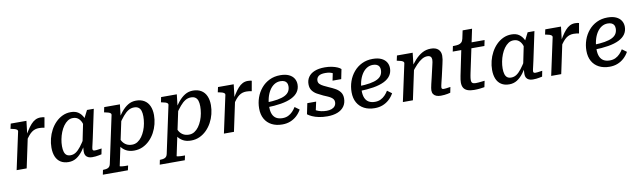

<svg xmlns="http://www.w3.org/2000/svg" viewBox="-48 -1336 7332 2203"><g transform="rotate(-10 3618.5 -234.0)"><path d="M48 0H165L244 -372L238 -376L257 -538H74L61 -479L72 -477Q95 -473 111 -467.5Q127 -462 135.5 -454.5Q144 -447 142 -436ZM468 -542Q464 -544 451.5 -546Q439 -548 422 -548Q389 -548 361.5 -534Q334 -520 309 -492Q284 -464 258.5 -423.5Q233 -383 204 -329L219 -308Q241 -343 260.5 -366.5Q280 -390 299 -404Q318 -418 339 -424.5Q360 -431 384 -431Q403 -431 418 -429Q433 -427 447 -424Z M945 -364 906 -334Q898 -378 883.5 -410Q869 -442 845.5 -459.5Q822 -477 786 -477Q753 -477 726 -459Q699 -441 677 -410.5Q655 -380 639.5 -341Q624 -302 616 -260.5Q608 -219 608 -180Q608 -142 616 -115Q624 -88 641.5 -74.5Q659 -61 688 -61Q722 -61 750.5 -80Q779 -99 808 -136.5Q837 -174 871 -229L890 -198Q856 -134 820.5 -86.5Q785 -39 744.5 -13.5Q704 12 653 12Q598 12 560.5 -12Q523 -36 504.5 -80Q486 -124 486 -185Q486 -237 499 -289Q512 -341 537 -387.5Q562 -434 597.5 -470Q633 -506 677.5 -527Q722 -548 774 -548Q828 -548 862.5 -524Q897 -500 917 -458.5Q937 -417 945 -364ZM1042 -540 972 -210Q964 -173 958 -148Q952 -123 949 -109Q946 -95 946 -88Q946 -77 952 -72Q958 -67 970 -67Q993 -67 1014.5 -71Q1036 -75 1051 -76L1038 -10Q1023 -7 1005.5 -3.5Q988 0 969 2Q950 4 928 4Q902 4 882.5 -5Q863 -14 853 -31Q843 -48 843 -74Q843 -84 844.5 -105.5Q846 -127 849 -157L841 -148L895 -412L902 -420L963 -540Z M1013 223 1024 169H1026Q1061 169 1083.5 158.5Q1106 148 1113 116L1231 -436Q1233 -447 1225 -454.5Q1217 -462 1200.5 -467.5Q1184 -473 1161 -477L1151 -479L1163 -538H1346L1328 -381L1337 -388L1221 159Q1220 162 1227 163.5Q1234 165 1245.5 166.5Q1257 168 1270 168.5Q1283 169 1294 169H1317L1305 223ZM1224 -147 1265 -182Q1275 -144 1293.5 -116Q1312 -88 1339.5 -73Q1367 -58 1405 -58Q1440 -58 1468.5 -76Q1497 -94 1519 -124.5Q1541 -155 1556.5 -193.5Q1572 -232 1579.5 -274Q1587 -316 1587 -355Q1587 -394 1578.5 -420.5Q1570 -447 1550.5 -461Q1531 -475 1499 -475Q1463 -475 1432.5 -456.5Q1402 -438 1371 -401.5Q1340 -365 1303 -310L1286 -340Q1323 -403 1360.5 -449.5Q1398 -496 1440.5 -522Q1483 -548 1535 -548Q1591 -548 1630.5 -524Q1670 -500 1690 -455Q1710 -410 1710 -349Q1710 -297 1697 -245Q1684 -193 1659 -147Q1634 -101 1598 -65Q1562 -29 1516.5 -8Q1471 13 1416 13Q1362 13 1323.5 -8Q1285 -29 1261 -65.5Q1237 -102 1224 -147Z M1676 223 1687 169H1689Q1724 169 1746.5 158.5Q1769 148 1776 116L1894 -436Q1896 -447 1888 -454.5Q1880 -462 1863.5 -467.5Q1847 -473 1824 -477L1814 -479L1826 -538H2009L1991 -381L2000 -388L1884 159Q1883 162 1890 163.5Q1897 165 1908.5 166.5Q1920 168 1933 168.5Q1946 169 1957 169H1980L1968 223ZM1887 -147 1928 -182Q1938 -144 1956.5 -116Q1975 -88 2002.5 -73Q2030 -58 2068 -58Q2103 -58 2131.5 -76Q2160 -94 2182 -124.5Q2204 -155 2219.5 -193.5Q2235 -232 2242.5 -274Q2250 -316 2250 -355Q2250 -394 2241.5 -420.5Q2233 -447 2213.5 -461Q2194 -475 2162 -475Q2126 -475 2095.5 -456.5Q2065 -438 2034 -401.5Q2003 -365 1966 -310L1949 -340Q1986 -403 2023.5 -449.5Q2061 -496 2103.5 -522Q2146 -548 2198 -548Q2254 -548 2293.5 -524Q2333 -500 2353 -455Q2373 -410 2373 -349Q2373 -297 2360 -245Q2347 -193 2322 -147Q2297 -101 2261 -65Q2225 -29 2179.5 -8Q2134 13 2079 13Q2025 13 1986.5 -8Q1948 -29 1924 -65.5Q1900 -102 1887 -147Z M2463 0H2580L2659 -372L2653 -376L2672 -538H2489L2476 -479L2487 -477Q2510 -473 2526 -467.5Q2542 -462 2550.5 -454.5Q2559 -447 2557 -436ZM2883 -542Q2879 -544 2866.5 -546Q2854 -548 2837 -548Q2804 -548 2776.5 -534Q2749 -520 2724 -492Q2699 -464 2673.5 -423.5Q2648 -383 2619 -329L2634 -308Q2656 -343 2675.5 -366.5Q2695 -390 2714 -404Q2733 -418 2754 -424.5Q2775 -431 2799 -431Q2818 -431 2833 -429Q2848 -427 2862 -424Z M3143 13Q3072 13 3020 -14Q2968 -41 2939.5 -91.5Q2911 -142 2911 -213Q2911 -279 2932 -339Q2953 -399 2993 -446.5Q3033 -494 3089 -521Q3145 -548 3214 -548Q3274 -548 3313.5 -530Q3353 -512 3373 -480.5Q3393 -449 3393 -409Q3393 -361 3368 -324Q3343 -287 3292.5 -262Q3242 -237 3167.5 -224.5Q3093 -212 2994 -210L3000 -266Q3080 -268 3135 -277.5Q3190 -287 3223.5 -304.5Q3257 -322 3272 -348Q3287 -374 3287 -408Q3287 -431 3278 -447Q3269 -463 3250.5 -471.5Q3232 -480 3205 -480Q3165 -480 3132.5 -459Q3100 -438 3076.5 -400.5Q3053 -363 3040.5 -314Q3028 -265 3028 -209Q3028 -157 3043 -123.5Q3058 -90 3087 -74Q3116 -58 3158 -58Q3195 -58 3224 -72Q3253 -86 3275.5 -109.5Q3298 -133 3314 -160L3367 -121Q3344 -80 3311 -50Q3278 -20 3236 -3.5Q3194 13 3143 13Z M3668 11Q3614 11 3570 2Q3526 -7 3493 -22Q3460 -37 3440 -53L3466 -178H3569L3539 -41Q3521 -49 3514 -59Q3507 -69 3508.5 -81.5Q3510 -94 3517 -106Q3529 -91 3552 -79Q3575 -67 3605.5 -60Q3636 -53 3671 -53Q3703 -53 3728 -62Q3753 -71 3767.5 -89.5Q3782 -108 3782 -136Q3782 -155 3772 -169Q3762 -183 3744.5 -194Q3727 -205 3705.5 -214Q3684 -223 3661 -233Q3626 -249 3593 -267.5Q3560 -286 3538.5 -315Q3517 -344 3517 -389Q3517 -437 3542 -473Q3567 -509 3615 -528.5Q3663 -548 3734 -548Q3779 -548 3816.5 -540Q3854 -532 3881 -520Q3908 -508 3920 -495L3897 -382H3796L3818 -489Q3829 -489 3838.5 -481Q3848 -473 3852.5 -460.5Q3857 -448 3853 -434Q3842 -449 3824.5 -460Q3807 -471 3783.5 -477Q3760 -483 3729 -483Q3674 -483 3649.5 -463.5Q3625 -444 3625 -411Q3625 -387 3641.5 -371Q3658 -355 3684.5 -342Q3711 -329 3742 -315Q3778 -300 3812.5 -281Q3847 -262 3869 -233Q3891 -204 3891 -159Q3891 -105 3863.5 -66.5Q3836 -28 3786 -8.5Q3736 11 3668 11Z M4220 13Q4149 13 4097 -14Q4045 -41 4016.5 -91.5Q3988 -142 3988 -213Q3988 -279 4009 -339Q4030 -399 4070 -446.5Q4110 -494 4166 -521Q4222 -548 4291 -548Q4351 -548 4390.5 -530Q4430 -512 4450 -480.5Q4470 -449 4470 -409Q4470 -361 4445 -324Q4420 -287 4369.5 -262Q4319 -237 4244.5 -224.5Q4170 -212 4071 -210L4077 -266Q4157 -268 4212 -277.5Q4267 -287 4300.5 -304.5Q4334 -322 4349 -348Q4364 -374 4364 -408Q4364 -431 4355 -447Q4346 -463 4327.5 -471.5Q4309 -480 4282 -480Q4242 -480 4209.5 -459Q4177 -438 4153.5 -400.5Q4130 -363 4117.5 -314Q4105 -265 4105 -209Q4105 -157 4120 -123.5Q4135 -90 4164 -74Q4193 -58 4235 -58Q4272 -58 4301 -72Q4330 -86 4352.5 -109.5Q4375 -133 4391 -160L4444 -121Q4421 -80 4388 -50Q4355 -20 4313 -3.5Q4271 13 4220 13Z M4548 0H4665L4746 -380L4740 -388L4757 -538H4574L4561 -479L4572 -477Q4595 -473 4611 -467.5Q4627 -462 4635.5 -454.5Q4644 -447 4642 -436ZM5039 -210 5071 -351Q5078 -379 5081.5 -402.5Q5085 -426 5085 -446Q5085 -493 5055.5 -520.5Q5026 -548 4969 -548Q4914 -548 4868.5 -523Q4823 -498 4782.5 -453Q4742 -408 4703 -349L4715 -310Q4752 -361 4786 -396.5Q4820 -432 4851.5 -450.5Q4883 -469 4914 -469Q4941 -469 4953 -456Q4965 -443 4965 -421Q4965 -408 4962 -392.5Q4959 -377 4953 -352L4922 -218Q4911 -174 4905 -147Q4899 -120 4896 -103.5Q4893 -87 4893 -74Q4893 -48 4905 -30.5Q4917 -13 4939 -4.5Q4961 4 4990 4Q5012 4 5031.5 2Q5051 0 5069 -3.5Q5087 -7 5102 -11L5115 -76Q5105 -75 5092.5 -73Q5080 -71 5065.5 -69Q5051 -67 5037 -67Q5024 -67 5018 -72Q5012 -77 5012 -88Q5012 -95 5015 -109.5Q5018 -124 5024 -148.5Q5030 -173 5039 -210Z M5378 5Q5333 5 5302.5 -6.5Q5272 -18 5257 -42Q5242 -66 5242 -104Q5242 -120 5244.5 -139.5Q5247 -159 5251.5 -180.5Q5256 -202 5260 -222L5322 -522L5380 -538H5595L5581 -471H5212L5225 -533H5235Q5266 -533 5288.5 -537.5Q5311 -542 5325.5 -556Q5340 -570 5346 -597L5366 -691H5476L5371 -196Q5368 -181 5365 -165.5Q5362 -150 5360.5 -137Q5359 -124 5359 -114Q5359 -88 5371.5 -78.5Q5384 -69 5409 -69Q5423 -69 5443 -70.5Q5463 -72 5482.5 -74.5Q5502 -77 5514 -78L5499 -6Q5477 -2 5446 1.5Q5415 5 5378 5Z M6079 -364 6040 -334Q6032 -378 6017.5 -410Q6003 -442 5979.5 -459.5Q5956 -477 5920 -477Q5887 -477 5860 -459Q5833 -441 5811 -410.5Q5789 -380 5773.5 -341Q5758 -302 5750 -260.5Q5742 -219 5742 -180Q5742 -142 5750 -115Q5758 -88 5775.5 -74.5Q5793 -61 5822 -61Q5856 -61 5884.5 -80Q5913 -99 5942 -136.5Q5971 -174 6005 -229L6024 -198Q5990 -134 5954.5 -86.5Q5919 -39 5878.5 -13.5Q5838 12 5787 12Q5732 12 5694.5 -12Q5657 -36 5638.5 -80Q5620 -124 5620 -185Q5620 -237 5633 -289Q5646 -341 5671 -387.5Q5696 -434 5731.5 -470Q5767 -506 5811.5 -527Q5856 -548 5908 -548Q5962 -548 5996.5 -524Q6031 -500 6051 -458.5Q6071 -417 6079 -364ZM6176 -540 6106 -210Q6098 -173 6092 -148Q6086 -123 6083 -109Q6080 -95 6080 -88Q6080 -77 6086 -72Q6092 -67 6104 -67Q6127 -67 6148.5 -71Q6170 -75 6185 -76L6172 -10Q6157 -7 6139.5 -3.5Q6122 0 6103 2Q6084 4 6062 4Q6036 4 6016.5 -5Q5997 -14 5987 -31Q5977 -48 5977 -74Q5977 -84 5978.5 -105.5Q5980 -127 5983 -157L5975 -148L6029 -412L6036 -420L6097 -540Z M6276 0H6393L6472 -372L6466 -376L6485 -538H6302L6289 -479L6300 -477Q6323 -473 6339 -467.5Q6355 -462 6363.5 -454.5Q6372 -447 6370 -436ZM6696 -542Q6692 -544 6679.5 -546Q6667 -548 6650 -548Q6617 -548 6589.5 -534Q6562 -520 6537 -492Q6512 -464 6486.5 -423.5Q6461 -383 6432 -329L6447 -308Q6469 -343 6488.5 -366.5Q6508 -390 6527 -404Q6546 -418 6567 -424.5Q6588 -431 6612 -431Q6631 -431 6646 -429Q6661 -427 6675 -424Z M6956 13Q6885 13 6833 -14Q6781 -41 6752.5 -91.5Q6724 -142 6724 -213Q6724 -279 6745 -339Q6766 -399 6806 -446.5Q6846 -494 6902 -521Q6958 -548 7027 -548Q7087 -548 7126.5 -530Q7166 -512 7186 -480.5Q7206 -449 7206 -409Q7206 -361 7181 -324Q7156 -287 7105.5 -262Q7055 -237 6980.5 -224.5Q6906 -212 6807 -210L6813 -266Q6893 -268 6948 -277.5Q7003 -287 7036.5 -304.5Q7070 -322 7085 -348Q7100 -374 7100 -408Q7100 -431 7091 -447Q7082 -463 7063.5 -471.5Q7045 -480 7018 -480Q6978 -480 6945.5 -459Q6913 -438 6889.5 -400.5Q6866 -363 6853.5 -314Q6841 -265 6841 -209Q6841 -157 6856 -123.5Q6871 -90 6900 -74Q6929 -58 6971 -58Q7008 -58 7037 -72Q7066 -86 7088.5 -109.5Q7111 -133 7127 -160L7180 -121Q7157 -80 7124 -50Q7091 -20 7049 -3.5Q7007 13 6956 13Z"/></g></svg>

Font: Roboto Serif 20pt Medium
Style: Italic
Weight: 500
Italic angle: -10°
Version: Version 1.008